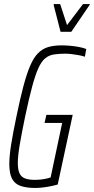

<svg xmlns="http://www.w3.org/2000/svg" viewBox="-20 -920 464 948"><path d="M154 8Q110 8 81.5 -2Q53 -12 39.5 -37.5Q26 -63 26 -110Q26 -150 35 -206.5Q44 -263 61 -344Q79 -432 95.5 -494Q112 -556 129 -595.5Q146 -635 167.5 -657Q189 -679 217.5 -687.5Q246 -696 283 -696Q304 -696 326.5 -694Q349 -692 370 -688Q391 -684 406 -678L399 -640Q384 -645 366.5 -648Q349 -651 332.5 -653Q316 -655 303 -655Q270 -655 245.5 -651Q221 -647 202.5 -631.5Q184 -616 169 -582.5Q154 -549 138.5 -491.5Q123 -434 104 -344Q87 -262 77.5 -206Q68 -150 68 -115Q68 -82 76.5 -64Q85 -46 103.5 -39Q122 -32 151 -32Q166 -32 180.5 -33.5Q195 -35 208.5 -38Q222 -41 230 -44L287 -313H200L209 -353H339L265 -9Q248 -4 227.5 0Q207 4 188.5 6Q170 8 154 8ZM279 -763 245 -895 246 -900H277L311 -796L390 -900H424L422 -895L332 -763Z"/></svg>

Font: Saira ExtraCondensed ExtraLight
Style: Italic
Weight: 250
Width: 2
Italic angle: -12°
Designer: Hector Gatti with collaboration of the Omnibus-Type team
Foundry: Omnibus-Type
Version: Version 1.101